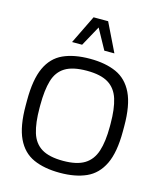

<svg xmlns="http://www.w3.org/2000/svg" viewBox="-128 -966 893 1069"><g transform="rotate(15 318.5 -431.5)"><path d="M319 11Q229 11 166.5 -17Q104 -45 71.5 -113.5Q39 -182 39 -302V-332Q39 -452 70.5 -520.5Q102 -589 164.5 -617.5Q227 -646 319 -646Q408 -646 470.5 -618Q533 -590 566 -521.5Q599 -453 599 -332V-302Q599 -182 566 -113.5Q533 -45 470.5 -17Q408 11 319 11ZM319 -58Q398 -58 442 -85Q486 -112 504 -167.5Q522 -223 522 -309V-325Q522 -412 504.5 -467.5Q487 -523 443 -550Q399 -577 319 -577Q238 -577 194 -550Q150 -523 133.5 -467.5Q117 -412 117 -325V-309Q117 -223 134 -167.5Q151 -112 195 -85Q239 -58 319 -58ZM383 -710 293 -874H361L441 -710ZM197 -710 277 -874H345L255 -710Z"/></g></svg>

Font: Matangi Medium
Style: Regular
Weight: 500
Designer: Prashant Pant
Foundry: The Graphic Ant
Version: Version 3.002